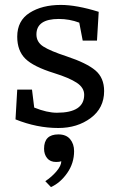

<svg xmlns="http://www.w3.org/2000/svg" viewBox="-20 -510 480 780"><path d="M227 -490Q291 -490 381 -462L374 -345H316L302 -418Q262 -433 219 -433Q128 -433 128 -370Q128 -339 156 -321Q184 -303 251 -281Q332 -254 367.5 -224Q403 -194 403 -140Q403 -71 348.5 -30.5Q294 10 217 10Q130 10 43 -25L50 -146H110L119 -73Q171 -52 211 -52Q322 -52 322 -125Q322 -154 291.5 -174Q261 -194 200 -213Q116 -239 83 -271.5Q50 -304 50 -361Q50 -426 100.5 -458Q151 -490 227 -490ZM281 104Q281 153 253 193Q225 233 187 250L164 226Q190 209 209.5 186Q229 163 229 145Q222 148 208 148Q184 148 171.5 132.5Q159 117 159 94Q159 36 217 36Q249 36 265 55.5Q281 75 281 104Z"/></svg>

Font: Enriqueta
Style: Regular
Weight: 400
Designer: Viviana Monsalve, Gustavo Ibarra
Foundry: Viviana Monsalve, Gustavo Ibarra
Version: Version 1.002